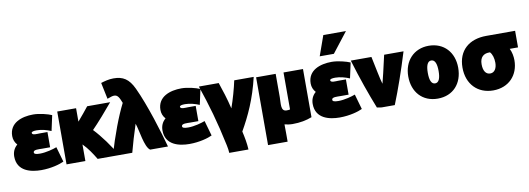

<svg xmlns="http://www.w3.org/2000/svg" viewBox="-75 -1378 5783 2097"><g transform="rotate(-10 2816.5 -329.5)"><path d="M7 -153C7 11 160 44 273 44C386 44 483 15 526 -6L478 -174C440 -159 358 -136 291 -136C245 -136 225 -143 225 -161C225 -192 288 -185 322 -185H411V-354H324C300 -354 240 -346 240 -374C240 -388 265 -393 299 -393C351 -393 410 -377 457 -357L494 -527C452 -546 358 -570 290 -570C163 -570 24 -524 24 -377C24 -338 38 -304 63 -277C23 -243 7 -199 7 -153Z M555 -556V30H764V-154C820 -98 862 -33 900 30H1137C1078 -79 983 -207 905 -289C964 -348 1084 -485 1142 -556H887C858 -519 810 -460 764 -407V-556Z M1068 30H1284C1306 -54 1343 -181 1375 -276C1404 -195 1422 -12 1482 30H1680C1636 -134 1539 -452 1445 -652C1391 -767 1327 -806 1222 -806C1170 -806 1120 -792 1082 -780L1120 -598C1142 -606 1158 -612 1170 -615C1182 -618 1190 -619 1197 -619C1236 -619 1252 -587 1276 -525C1209 -392 1135 -199 1068 30Z M1651 -153C1651 11 1804 44 1917 44C2030 44 2127 15 2170 -6L2122 -174C2084 -159 2002 -136 1935 -136C1889 -136 1869 -143 1869 -161C1869 -192 1932 -185 1966 -185H2055V-354H1968C1944 -354 1884 -346 1884 -374C1884 -388 1909 -393 1943 -393C1995 -393 2054 -377 2101 -357L2138 -527C2096 -546 2002 -570 1934 -570C1807 -570 1668 -524 1668 -377C1668 -338 1682 -304 1707 -277C1667 -243 1651 -199 1651 -153Z M2126 -556C2201 -336 2258 -142 2315 129C2322 162 2326 190 2327 215H2540C2537 146 2523 77 2508 10C2597 -146 2679 -320 2734 -556H2518C2500 -469 2467 -352 2434 -260C2407 -374 2376 -468 2346 -556Z M2759 -547V205H2976V115C2976 77 2976 45 2975 13C2999 20 3033 25 3064 25C3148 25 3218 11 3279 -13V-547H3063V-137C3049 -134 3048 -133 3024 -133C2956 -133 2976 -221 2976 -290V-547Z M3317 -153C3317 11 3470 44 3583 44C3696 44 3793 15 3836 -6L3788 -174C3750 -159 3668 -136 3601 -136C3555 -136 3535 -143 3535 -161C3535 -192 3598 -185 3632 -185H3721V-354H3634C3610 -354 3550 -346 3550 -374C3550 -388 3575 -393 3609 -393C3661 -393 3720 -377 3767 -357L3804 -527C3762 -546 3668 -570 3600 -570C3473 -570 3334 -524 3334 -377C3334 -338 3348 -304 3373 -277C3333 -243 3317 -199 3317 -153ZM3483 -652H3640L3813 -874H3562Z M3809 -547C3872 -338 3938 -151 4001 7C4018 9 4035 12 4052 15H4198C4263 -147 4330 -338 4394 -547H4179C4156 -444 4108 -238 4106 -238C4089 -289 4061 -441 4038 -547Z M4674 27C4845 27 4951 -93 4951 -267C4951 -439 4842 -559 4674 -559C4509 -559 4397 -439 4397 -267C4397 -93 4505 27 4674 27ZM4674 -396C4716 -396 4734 -348 4734 -269C4734 -190 4716 -142 4674 -142C4632 -142 4614 -189 4614 -269C4614 -347 4632 -396 4674 -396Z M5286 44C5459 44 5570 -76 5570 -241C5570 -282 5562 -330 5541 -372H5633V-556H5313C5123 -556 4997 -450 4997 -259C4997 -76 5114 44 5286 44ZM5313 -372H5322C5347 -345 5360 -300 5360 -250C5360 -190 5334 -144 5286 -144C5237 -144 5209 -186 5209 -259C5209 -339 5252 -372 5313 -372Z"/></g></svg>

Font: Repo ExtraBlack
Style: Regular
Weight: 400
Designer: Stefan Peev
Foundry: Context Ltd
Version: Version 001.502